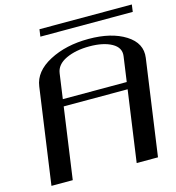

<svg xmlns="http://www.w3.org/2000/svg" viewBox="-125 -982 1000 1088"><g transform="rotate(-15 375.0 -437.5)"><path d="M606.4 -458 627 -604.5Q633.8 -653.3 584.5 -680.7Q535.2 -708 454.1 -708Q373 -708 315.9 -681.2Q258.8 -654.3 252 -604.5L231.4 -458ZM667 0H542L600.6 -417H225.6L167 0H42L121.1 -562.5Q132.8 -647.5 230 -698.7Q327.1 -750 460 -750Q593.8 -750 675.8 -698.2Q757.8 -646.5 746.1 -562.5ZM748 -875 742.2 -833H200.2L206.1 -875Z"/></g></svg>

Font: okolaks
Style: BoldItalic
Weight: 600
Width: 8
Italic angle: -8°
Version: Version 000.6.0